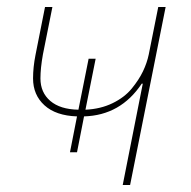

<svg xmlns="http://www.w3.org/2000/svg" viewBox="-20 -526 544 546"><path d="M329 0 386 -288H383Q323 -198 219 -195L199 -93H179L199 -195Q139 -197 106.5 -226.5Q74 -256 74 -303Q74 -335 81 -370L108 -506H129L102 -371Q95 -332 95 -303Q95 -263 123 -239Q151 -215 203 -214L232 -359H252L223 -214Q266 -216 300 -232.5Q334 -249 354.5 -274Q375 -299 386.5 -323Q398 -347 403 -371L430 -506H451L350 0Z"/></svg>

Font: IBM Plex Sans Thin
Style: Italic
Weight: 100
Italic angle: -11.31°
Designer: Mike Abbink, Paul van der Laan, Pieter van Rosmalen
Foundry: Bold Monday
Version: Version 3.0